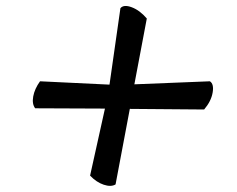

<svg xmlns="http://www.w3.org/2000/svg" viewBox="-20 -660 783 633"><path d="M423 -382 672 -392Q686 -383 681 -354.5Q676 -326 653 -299L408 -301L361 -52Q346 -43 322 -51Q298 -59 277 -81L326 -302L96 -303Q85 -317 89.5 -342Q94 -367 112 -392L341 -381L377 -633Q388 -646 414.5 -636Q441 -626 464 -599Z"/></svg>

Font: Tillana
Style: Bold
Weight: 700
Designer: Lipi Raval (Devanagari, Latin), Jonny Pinhorn (Latin)
Foundry: Indian Type Foundry
Version: Version 2.002;PS 1.0;hotconv 1.0.79;makeotf.lib2.5.61930; tt